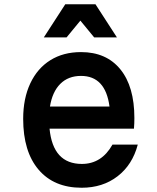

<svg xmlns="http://www.w3.org/2000/svg" viewBox="-20 -866 740 903"><path d="M628 -186Q603 -91 533 -37Q463 17 364 17Q234 17 161.5 -68Q89 -153 89 -307Q89 -403 122.5 -474Q156 -545 217 -583Q278 -621 361 -621Q480 -621 546 -540Q612 -459 612 -311Q612 -298 611.5 -285.5Q611 -273 610 -261H213Q229 -95 365 -95Q458 -95 509 -186ZM361 -509Q301 -509 263.5 -471.5Q226 -434 215 -365H495Q476 -509 361 -509ZM186 -690 287 -846H429L530 -690H423L358 -769L293 -690Z"/></svg>

Font: Martian Mono Medium
Style: Regular
Weight: 500
Monospace: yes
Designer: Roman Shamin
Foundry: Evil Martians
Version: Version 1.000; ttfautohint (v1.8.4.7-5d5b)